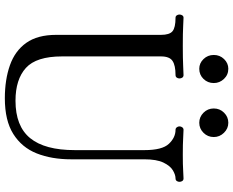

<svg xmlns="http://www.w3.org/2000/svg" viewBox="-105 -846 963 793"><g transform="rotate(90 376.5 -449.5)"><path d="M386 12Q309 12 249.5 -9Q190 -30 157 -76.5Q124 -123 124 -200V-633Q124 -668 109 -680.5Q94 -693 53 -693Q47 -693 43.5 -698Q40 -703 40 -709Q40 -716 43.5 -721Q47 -726 53 -726Q61 -726 88 -724.5Q115 -723 169 -723Q222 -723 252.5 -724.5Q283 -726 290 -726Q297 -726 300.5 -721Q304 -716 304 -709Q304 -703 300.5 -698Q297 -693 290 -693Q250 -693 231.5 -680.5Q213 -668 213 -633V-224Q213 -118 260.5 -75Q308 -32 396 -32Q501 -32 550.5 -92.5Q600 -153 600 -277V-565Q600 -638 574 -665.5Q548 -693 516 -693Q510 -693 506 -698Q502 -703 502 -709Q502 -716 506 -721Q510 -726 516 -726Q527 -726 550.5 -724.5Q574 -723 619 -723Q662 -723 684.5 -724.5Q707 -726 717 -726Q724 -726 727.5 -721Q731 -716 731 -709Q731 -703 727.5 -698Q724 -693 717 -693Q702 -693 683.5 -682Q665 -671 651.5 -643Q638 -615 638 -564V-262Q638 -181 613.5 -119.5Q589 -58 533.5 -23Q478 12 386 12ZM487 -791Q463 -791 445.5 -808.5Q428 -826 428 -851Q428 -876 445.5 -893.5Q463 -911 487 -911Q511 -911 528.5 -893Q546 -875 546 -851Q546 -826 528.5 -808.5Q511 -791 487 -791ZM264 -791Q241 -791 224 -808.5Q207 -826 207 -851Q207 -876 224 -893.5Q241 -911 264 -911Q289 -911 306 -893Q323 -875 323 -851Q323 -826 306 -808.5Q289 -791 264 -791Z"/></g></svg>

Font: TsukuhouMincho
Style: Regular
Weight: 400
Designer: Iose
Foundry: Typographish
Version: Version 1.001; ttfautohint (v1.8.3)